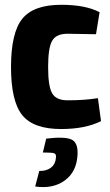

<svg xmlns="http://www.w3.org/2000/svg" viewBox="-20 -527 460 802"><path d="M236 -507Q337 -507 396 -476L381 -384Q285 -386 262 -386Q215 -386 198 -357Q181 -328 181 -247Q181 -166 198 -137Q215 -108 262 -108Q334 -108 389 -117L402 -21Q336 12 235 12Q120 12 73 -46Q26 -104 26 -247Q26 -390 73 -448.5Q120 -507 236 -507ZM159 110 173 52Q248 43 277 55Q306 67 304 117Q301 190 251 226.5Q201 263 127 252L144 187Q173 188 192.5 173.5Q212 159 214 129Q215 116 205.5 113Q196 110 159 110Z"/></svg>

Font: exo2condensed_b
Style: Bold
Weight: 700
Width: 3
Designer: Natanael Gama
Version: Version 1.001;PS 001.001;hotconv 1.0.70;makeotf.lib2.5.58329